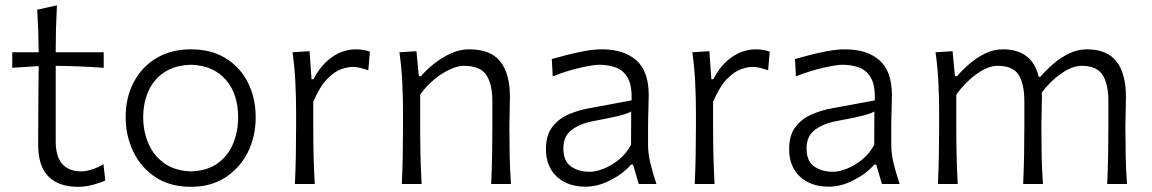

<svg xmlns="http://www.w3.org/2000/svg" viewBox="-20 -692 4333 722"><path d="M273.5 10.5Q200.5 10.5 162 -28.5Q123.5 -67.5 123.5 -147.5Q123.5 -230 124.2 -306.5Q125 -383 125.5 -443.5L26 -437V-495.5H125.5Q125 -538 123.8 -576.2Q122.5 -614.5 120 -655.5L194 -672Q191.5 -622.5 190.5 -583Q189.5 -543.5 189.5 -495.5H370V-437Q325 -440.5 279.2 -442.2Q233.5 -444 189.5 -444.5V-160Q189.5 -47.5 287 -47.5Q303 -47.5 326.8 -55.2Q350.5 -63 369 -74.5L376 -13.5Q361.5 -6 332.2 2.2Q303 10.5 273.5 10.5Z M699 10.5Q619 10.5 564.2 -26Q509.5 -62.5 481 -122.2Q452.5 -182 452.5 -251Q452.5 -325 482.8 -382.8Q513 -440.5 568.2 -473.5Q623.5 -506.5 698 -506.5Q774.5 -506.5 829 -472.8Q883.5 -439 912.5 -381.2Q941.5 -323.5 941.5 -251Q941.5 -177.5 911.5 -118.5Q881.5 -59.5 827 -24.5Q772.5 10.5 699 10.5ZM698.5 -47.5Q759.5 -49.5 798.8 -78Q838 -106.5 856.8 -152.2Q875.5 -198 875.5 -251Q875.5 -338.5 829.2 -392Q783 -445.5 698.5 -448.5Q639 -447 598.8 -420.8Q558.5 -394.5 538.5 -350.2Q518.5 -306 518.5 -251Q518.5 -198.5 538 -152.8Q557.5 -107 597.5 -78.2Q637.5 -49.5 698.5 -47.5Z M1089 0Q1091.5 -55.5 1092.5 -107Q1093.5 -158.5 1093.5 -219.5V-269.5Q1093.5 -324 1090.8 -381.2Q1088 -438.5 1080 -495.5L1144 -499.5L1151.5 -394H1158.5Q1183.5 -440 1211.8 -464.2Q1240 -488.5 1267.2 -497.5Q1294.5 -506.5 1316 -506.5Q1346 -506.5 1371 -498L1365 -427.5Q1350.5 -433 1334.8 -436.8Q1319 -440.5 1306.5 -440.5Q1288.5 -440.5 1263.5 -432Q1238.5 -423.5 1211 -395.8Q1183.5 -368 1158 -309.5V-217Q1158 -158 1159.2 -106.8Q1160.5 -55.5 1163.5 0Z M1491 0Q1493.5 -55.5 1494.5 -107Q1495.5 -158.5 1495.5 -219.5V-269.5Q1495.5 -324 1492.8 -381.2Q1490 -438.5 1482 -495.5L1546 -499.5L1555 -405.5H1563Q1581.5 -427.5 1610.5 -451Q1639.5 -474.5 1674 -490.5Q1708.5 -506.5 1743.5 -506.5Q1825 -506.5 1861.2 -460.8Q1897.5 -415 1897.5 -328.5Q1897.5 -296.5 1896.5 -268.8Q1895.5 -241 1895.5 -219.5Q1895.5 -158.5 1896.5 -107Q1897.5 -55.5 1901.5 0H1827Q1829.5 -55.5 1830.5 -106.8Q1831.5 -158 1831.5 -217V-310.5Q1831.5 -377 1808.2 -410.8Q1785 -444.5 1724.5 -444.5Q1700.5 -444.5 1670.2 -430.2Q1640 -416 1610.8 -391.5Q1581.5 -367 1560 -336V-217Q1560 -158 1561.2 -106.8Q1562.5 -55.5 1565.5 0Z M2182.5 10Q2114 10 2073.5 -28Q2033 -66 2033 -131.5Q2033 -184.5 2057.8 -215.8Q2082.5 -247 2119.5 -262.5Q2156.5 -278 2193 -284.5L2355 -314.5Q2357 -371 2340.2 -399.8Q2323.5 -428.5 2295 -438.5Q2266.5 -448.5 2233 -448.5Q2212 -448.5 2162.8 -437.5Q2113.5 -426.5 2058.5 -405L2055 -470Q2077.5 -476.5 2110.2 -485Q2143 -493.5 2178.2 -500Q2213.5 -506.5 2244 -506.5Q2325.5 -506.5 2372.5 -465.5Q2419.5 -424.5 2419.5 -334Q2419.5 -312 2418.2 -277.8Q2417 -243.5 2417 -211V-146.5Q2417 -114 2425.8 -78Q2434.5 -42 2448.5 0H2382L2360.5 -73H2353Q2323.5 -39 2275.8 -14.5Q2228 10 2182.5 10ZM2198.5 -46Q2220.5 -46 2249.8 -57.5Q2279 -69 2307 -91.5Q2335 -114 2353 -147.5L2353.5 -272.5Q2345 -268 2331 -263.2Q2317 -258.5 2289 -252.2Q2261 -246 2210.5 -236.5Q2163.5 -228 2131 -204.5Q2098.5 -181 2098.5 -134Q2098.5 -86 2127.2 -66Q2156 -46 2198.5 -46Z M2592.5 0Q2595 -55.5 2596 -107Q2597 -158.5 2597 -219.5V-269.5Q2597 -324 2594.2 -381.2Q2591.5 -438.5 2583.5 -495.5L2647.5 -499.5L2655 -394H2662Q2687 -440 2715.2 -464.2Q2743.5 -488.5 2770.8 -497.5Q2798 -506.5 2819.5 -506.5Q2849.5 -506.5 2874.5 -498L2868.5 -427.5Q2854 -433 2838.2 -436.8Q2822.5 -440.5 2810 -440.5Q2792 -440.5 2767 -432Q2742 -423.5 2714.5 -395.8Q2687 -368 2661.5 -309.5V-217Q2661.5 -158 2662.8 -106.8Q2664 -55.5 2667 0Z M3097 10Q3028.5 10 2988 -28Q2947.5 -66 2947.5 -131.5Q2947.5 -184.5 2972.2 -215.8Q2997 -247 3034 -262.5Q3071 -278 3107.5 -284.5L3269.5 -314.5Q3271.5 -371 3254.8 -399.8Q3238 -428.5 3209.5 -438.5Q3181 -448.5 3147.5 -448.5Q3126.5 -448.5 3077.2 -437.5Q3028 -426.5 2973 -405L2969.5 -470Q2992 -476.5 3024.8 -485Q3057.5 -493.5 3092.8 -500Q3128 -506.5 3158.5 -506.5Q3240 -506.5 3287 -465.5Q3334 -424.5 3334 -334Q3334 -312 3332.8 -277.8Q3331.5 -243.5 3331.5 -211V-146.5Q3331.5 -114 3340.2 -78Q3349 -42 3363 0H3296.5L3275 -73H3267.5Q3238 -39 3190.2 -14.5Q3142.5 10 3097 10ZM3113 -46Q3135 -46 3164.2 -57.5Q3193.5 -69 3221.5 -91.5Q3249.5 -114 3267.5 -147.5L3268 -272.5Q3259.5 -268 3245.5 -263.2Q3231.5 -258.5 3203.5 -252.2Q3175.5 -246 3125 -236.5Q3078 -228 3045.5 -204.5Q3013 -181 3013 -134Q3013 -86 3041.8 -66Q3070.5 -46 3113 -46Z M3507 0Q3509.5 -55.5 3510.5 -107Q3511.5 -158.5 3511.5 -219.5V-269.5Q3511.5 -324 3508.8 -381.2Q3506 -438.5 3498 -495.5L3562 -499.5L3571 -405.5H3579Q3597.5 -427.5 3624.5 -451Q3651.5 -474.5 3683.8 -490.5Q3716 -506.5 3751 -506.5Q3861.5 -506.5 3886 -403H3892Q3912.5 -427 3940 -451Q3967.5 -475 3999.8 -490.8Q4032 -506.5 4067 -506.5Q4143 -506.5 4178.5 -460.8Q4214 -415 4214 -328.5Q4214 -296.5 4213 -268.8Q4212 -241 4212 -219.5Q4212 -158.5 4213 -107Q4214 -55.5 4218 0H4143.5Q4146 -55.5 4147 -106.8Q4148 -158 4148 -217V-310.5Q4148 -377 4125.8 -410.8Q4103.5 -444.5 4047.5 -444.5Q4012.5 -444.5 3971 -415.8Q3929.5 -387 3897.5 -344Q3898 -336.5 3898 -328.5Q3898 -296.5 3897 -268.8Q3896 -241 3896 -219.5Q3896 -158.5 3897 -107Q3898 -55.5 3902 0H3827.5Q3830 -55.5 3831 -106.8Q3832 -158 3832 -217V-310.5Q3832 -377 3810.2 -410.8Q3788.5 -444.5 3731.5 -444.5Q3695 -444.5 3651.8 -413.2Q3608.5 -382 3576 -336V-217Q3576 -158 3577.2 -106.8Q3578.5 -55.5 3581.5 0Z"/></svg>

Font: Commissioner Flair Light
Style: Regular
Weight: 300
Designer: Kostas Bartsokas
Foundry: Kostas Bartsokas
Version: Version 1.000; ttfautohint (v1.8.3)